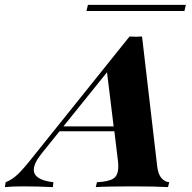

<svg xmlns="http://www.w3.org/2000/svg" viewBox="-111 -764 782 784"><path d="M580 -20 575 0Q524 -3 430 -3Q328 -3 280 0L285 -20Q332 -22 352 -35Q372 -48 372 -84Q372 -97 371 -104L356 -228H132L58 -136Q27 -97 27 -71Q27 -29 107 -20L105 0Q39 -3 -17 -3Q-61 -3 -91 0L-88 -20Q-61 -30 -36.5 -54Q-12 -78 28 -129L418 -615L444 -614L469 -615L531 -84Q535 -51 549 -36Q563 -21 580 -20ZM353 -248 326 -469 148 -248ZM642 -719H242L248 -744H648Z"/></svg>

Font: Playfair Display SC
Style: Bold Italic
Weight: 700
Italic angle: -14°
Designer: Claus Eggers Sørensen
Foundry: Claus Eggers Sørensen
Version: Version 1.200; ttfautohint (v1.6)